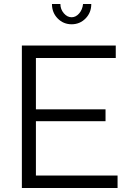

<svg xmlns="http://www.w3.org/2000/svg" viewBox="-20 -937 649 957"><path d="M394 -917H435Q435 -874 406.5 -845Q378 -816 337 -816Q296 -816 267.5 -845Q239 -874 239 -917H281Q281 -891 298 -871Q315 -851 337 -851Q358 -851 374.5 -870Q391 -889 394 -917ZM566 -62V0H89V-710H557V-648H159V-392H506V-333H159V-62Z"/></svg>

Font: Raleway-v4020
Style: Regular
Weight: 400
Designer: Matt McInerney, Pablo Impallari, Rodrigo Fuenzalida
Foundry: Matt McInerney, Pablo Impallari, Rodrigo Fuenzalida
Version: Version 4.020;PS 004.020;hotconv 1.0.88;makeotf.lib2.5.64775